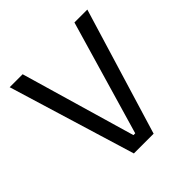

<svg xmlns="http://www.w3.org/2000/svg" viewBox="-171 -775 911 911"><g transform="rotate(-45 285.0 -319.5)"><path d="M351.5 0H219L24.5 -639H111.5L279 -63H291L459 -639H545.5Z"/></g></svg>

Font: Anek Devanagari Medium
Style: Regular
Weight: 400
Version: Version 1.003